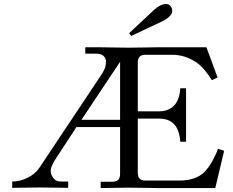

<svg xmlns="http://www.w3.org/2000/svg" viewBox="-20 -954 1182 975"><path d="M635.7 -785.6 760.7 -902.3Q794.4 -933.6 824.2 -933.6Q837.4 -933.6 845.9 -922.9Q854.5 -912.1 854.5 -899.4Q854.5 -869.6 799.8 -843.8L646.5 -771.5ZM42 0V-32.2Q81.5 -32.2 120.4 -51.5Q159.2 -70.8 179.7 -101.6L490.2 -567.4Q504.9 -588.9 511.5 -605Q518.1 -621.1 518.1 -641.6Q518.1 -657.7 505.9 -669.7Q493.7 -681.6 468.8 -681.6H413.1V-713.9H491.2Q500.5 -713.9 555.7 -712.9Q610.8 -711.9 634.8 -711.9Q658.7 -711.9 713.9 -712.9Q769 -713.9 778.3 -713.9H1028.3L1085 -560.5L1055.7 -546.9Q1041.5 -570.8 1020 -597.2Q998.5 -623.5 973.6 -639.6Q917.5 -675.8 854.5 -675.8H717.8Q679.7 -675.8 679.7 -636.7V-388.7H789.1Q833.5 -388.7 862.5 -416.7Q891.6 -444.8 895.5 -505.9H924.8V-234.4H895.5Q887.7 -351.6 789.1 -351.6H679.7V-76.2Q679.7 -37.1 717.8 -37.1H895.5Q932.1 -37.1 964.6 -48.3Q997.1 -59.6 1016.6 -79.1Q1039.6 -102.5 1058.1 -135.7Q1076.7 -168.9 1086.9 -198.2L1118.2 -188.5L1073.2 1H778.3Q776.4 1 718.3 0Q660.2 -1 634.8 -1Q609.4 -1 551.3 0Q493.2 1 491.2 1V-31.2H551.8Q589.8 -31.2 589.8 -70.3V-308.6H368.2L262.7 -147.5Q237.3 -108.4 237.3 -85.9Q237.3 -67.9 250.7 -50Q264.2 -32.2 288.1 -32.2H326.2V0Q324.7 0 267.1 -1Q209.5 -2 181.6 -2Q153.8 -2 98.6 -1Q43.5 0 42 0ZM393.6 -345.7H589.8V-640.1Z"/></svg>

Font: Theano Old Style
Style: Regular
Weight: 400
Designer: Alexey Kryukov
Version: Version 2.00